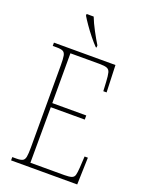

<svg xmlns="http://www.w3.org/2000/svg" viewBox="-170 -1012 830 1094"><g transform="rotate(20 245.0 -465.5)"><path d="M40 0V-20H65Q90 -20 102 -26Q114 -32 117.5 -51Q121 -70 121 -108V-606Q121 -645 117.5 -663.5Q114 -682 102 -688Q90 -694 65 -694H40V-714H413L419 -550H399L396 -606Q394 -643 389.5 -660.5Q385 -678 370.5 -683.5Q356 -689 325 -689H149V-387H355V-362H149L148 -25H354Q384 -25 398 -30Q412 -35 416 -49.5Q420 -64 422 -94L426 -164H446L441 0ZM273 -771Q255 -789 232 -817.5Q209 -846 189 -875Q169 -904 159 -921V-931H202Q215 -897 237.5 -855Q260 -813 278 -784V-771Z"/></g></svg>

Font: Noto Serif Lao Condensed Thin
Style: Regular
Weight: 100
Width: 3
Designer: Monotype Design Team
Foundry: Monotype Imaging Inc.
Version: Version 2.003; ttfautohint (v1.8.4.7-5d5b)